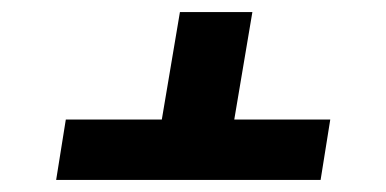

<svg xmlns="http://www.w3.org/2000/svg" viewBox="-20 -588 640 318"><path d="M73 -290 89 -390H248L278 -568H398L368 -390H527L511 -290Z"/></svg>

Font: Iosevka Aile
Style: Bold Italic
Weight: 700
Italic angle: -9°
Designer: Belleve Invis
Foundry: Belleve Invis
Version: Version 28.0.1; ttfautohint (v1.8.4)